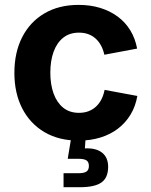

<svg xmlns="http://www.w3.org/2000/svg" viewBox="-20 -573 628 797"><path d="M306.4 10.7Q224.3 10.7 164.4 -24.6Q104.6 -59.9 72.1 -123.3Q39.7 -186.6 39.7 -270.6Q39.7 -355.2 72.1 -418.7Q104.6 -482.2 164.4 -517.4Q224.3 -552.7 306.4 -552.7Q355.2 -552.7 396.2 -540.1Q437.1 -527.5 468.8 -504Q500.5 -480.5 521 -446.9Q541.4 -413.2 549.2 -371.3L413.1 -345.8Q408.6 -367 399.4 -383.9Q390.2 -400.9 377 -412.9Q363.7 -424.9 346.4 -431.2Q329.1 -437.5 308 -437.5Q268.9 -437.5 242.4 -416.4Q216 -395.4 202.4 -357.9Q188.9 -320.5 188.9 -271.1Q188.9 -222.4 202.4 -184.8Q216 -147.3 242.4 -125.9Q268.9 -104.6 308 -104.6Q329.3 -104.6 346.8 -111.1Q364.4 -117.7 378 -130Q391.6 -142.4 400.8 -160.2Q409.9 -177.9 414.2 -199.9L550.1 -174.7Q542.6 -131.5 522 -97.4Q501.4 -63.3 469.7 -39Q438.1 -14.8 396.8 -2.1Q355.4 10.7 306.4 10.7ZM243.8 204.1V146H305.9Q329.3 146 339.2 139Q349 132.1 349 115.9Q349 99.6 339.2 92.9Q329.3 86.2 305.9 86.2H261.1L278.9 -21.3H335.3V0L332.4 43Q378.7 40.8 403.8 60.8Q428.9 80.8 428.9 119.5Q428.9 164.6 401.2 184.3Q373.4 204.1 312.2 204.1Z"/></svg>

Font: Inter Variable LoSnoCo
Style: Regular
Weight: 400
Designer: Rasmus Andersson
Foundry: rsms
Version: Version 4.000;git-a52131595; featfreeze: case,dlig,ss01,ss02